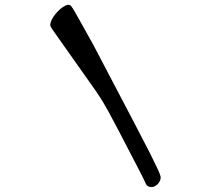

<svg xmlns="http://www.w3.org/2000/svg" viewBox="-20 -654 872 790"><path d="M425.8 -195.8 402.3 -236.8Q394 -250.5 377 -275.9L209 -513.7Q193.4 -535.6 189.2 -543Q185.1 -550.3 188.2 -561Q191.4 -571.8 198.7 -583.3Q206.1 -594.7 216.3 -605.7Q226.6 -616.7 237.3 -624Q261.7 -641.1 272.5 -629.4Q276.4 -625 289.1 -603.5L362.8 -471.7Q579.6 -59.6 599.6 -18.6L629.9 43.9Q639.6 65.9 640.9 72.8Q642.1 79.6 638.9 87.9Q635.7 96.2 629.9 102.5Q616.2 115.7 604.5 115.7Q585.9 115.7 580.1 102.5Q574.7 89.4 561.5 63.5Q447.8 -156.7 425.8 -195.8Z"/></svg>

Font: Sarina
Style: Regular
Weight: 400
Designer: James Grieshaber
Foundry: James Grieshaber
Version: Version 1.001